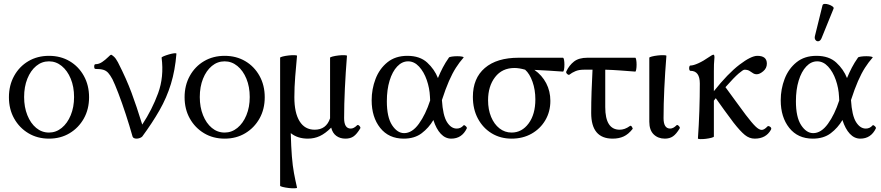

<svg xmlns="http://www.w3.org/2000/svg" viewBox="-20 -719 4637 1011"><path d="M238 11Q177 11 129.5 -17.5Q82 -46 54.5 -95Q27 -144 27 -207Q27 -270 54.5 -319.5Q82 -369 129.5 -397Q177 -425 238 -425Q299 -425 346.5 -397Q394 -369 421.5 -319.5Q449 -270 449 -207Q449 -144 421.5 -95Q394 -46 346.5 -17.5Q299 11 238 11ZM238 -21Q275 -21 305 -45.5Q335 -70 352.5 -112.5Q370 -155 370 -208Q370 -262 352.5 -304.5Q335 -347 305 -371.5Q275 -396 238 -396Q200 -396 170.5 -371.5Q141 -347 124 -304.5Q107 -262 107 -208Q107 -155 124 -112.5Q141 -70 170.5 -45.5Q200 -21 238 -21Z M699 11Q692 11 686 8.5Q680 6 678 0Q662 -57 642 -118Q622 -179 603 -228.5Q584 -278 572 -302Q560 -324 549.5 -335.5Q539 -347 524 -351.5Q509 -356 483 -356Q476 -356 476 -368.5Q476 -381 483 -381Q501 -381 518 -392.5Q535 -404 549 -418Q562 -431 565 -431Q568 -431 579 -421.5Q590 -412 601 -391Q625 -344 642 -305.5Q659 -267 672.5 -231Q686 -195 699.5 -154.5Q713 -114 729 -63Q781 -142 812.5 -228Q844 -314 831 -415Q830 -418 842 -423Q854 -428 869.5 -432.5Q885 -437 897 -438.5Q909 -440 909 -436Q902 -349 880 -277Q858 -205 820 -138.5Q782 -72 729 0Q724 5 715.5 8Q707 11 699 11Z M1163 11Q1102 11 1054.5 -17.5Q1007 -46 979.5 -95Q952 -144 952 -207Q952 -270 979.5 -319.5Q1007 -369 1054.5 -397Q1102 -425 1163 -425Q1224 -425 1271.5 -397Q1319 -369 1346.5 -319.5Q1374 -270 1374 -207Q1374 -144 1346.5 -95Q1319 -46 1271.5 -17.5Q1224 11 1163 11ZM1163 -21Q1200 -21 1230 -45.5Q1260 -70 1277.5 -112.5Q1295 -155 1295 -208Q1295 -262 1277.5 -304.5Q1260 -347 1230 -371.5Q1200 -396 1163 -396Q1125 -396 1095.5 -371.5Q1066 -347 1049 -304.5Q1032 -262 1032 -208Q1032 -155 1049 -112.5Q1066 -70 1095.5 -45.5Q1125 -21 1163 -21Z M1544 269Q1545 272 1531.5 272.5Q1518 273 1500.5 271Q1483 269 1469 265.5Q1455 262 1455 259V-415Q1455 -418 1468.5 -421.5Q1482 -425 1500 -427Q1518 -429 1531 -428.5Q1544 -428 1544 -425Q1539 -373 1534.5 -316Q1530 -259 1530 -207Q1530 -125 1557.5 -80.5Q1585 -36 1637 -36Q1698 -36 1718 -96V-415Q1718 -418 1731.5 -421.5Q1745 -425 1762.5 -427Q1780 -429 1793.5 -428.5Q1807 -428 1807 -425Q1800 -338 1796 -253.5Q1792 -169 1792 -97Q1792 -42 1827 -42Q1843 -42 1860 -59Q1865 -64 1872.5 -56Q1880 -48 1877 -43Q1859 -13 1842 -1Q1825 11 1799 11Q1771 11 1751 -3.5Q1731 -18 1724 -47Q1693 -16 1664 -2.5Q1635 11 1601 11Q1547 11 1511 -18Q1513 56 1517 105.5Q1521 155 1528 192.5Q1535 230 1544 269Z M2106 11Q2027 11 1982 -45.5Q1937 -102 1937 -191Q1937 -250 1957.5 -303.5Q1978 -357 2020 -391Q2062 -425 2125 -425Q2191 -425 2229.5 -389.5Q2268 -354 2286 -308Q2298 -337 2311.5 -363Q2325 -389 2344 -416Q2346 -419 2359 -421Q2372 -423 2387.5 -423Q2403 -423 2413 -421Q2423 -419 2421 -416Q2399 -391 2380.5 -362Q2362 -333 2344 -292Q2326 -251 2307 -192Q2312 -111 2333.5 -76.5Q2355 -42 2385 -42Q2406 -42 2420 -58Q2423 -63 2431.5 -55.5Q2440 -48 2438 -43Q2412 11 2356 11Q2325 11 2301 -14.5Q2277 -40 2262 -87Q2238 -46 2200.5 -17.5Q2163 11 2106 11ZM2017 -186Q2017 -102 2044.5 -60Q2072 -18 2108 -18Q2150 -18 2185.5 -67Q2221 -116 2245 -190Q2244 -200 2244 -210Q2242 -255 2227 -298Q2212 -341 2186.5 -368.5Q2161 -396 2129 -396Q2097 -396 2071.5 -369Q2046 -342 2031.5 -294.5Q2017 -247 2017 -186Z M2674 11Q2615 11 2569 -17Q2523 -45 2496.5 -94.5Q2470 -144 2470 -209Q2470 -307 2533 -361Q2596 -415 2711 -415H2944Q2948 -415 2950 -404Q2952 -393 2952 -378.5Q2952 -364 2950 -353Q2948 -342 2944 -342Q2906 -345 2870 -347Q2834 -349 2794 -351Q2834 -323 2856 -281Q2878 -239 2878 -188Q2878 -131 2851.5 -86Q2825 -41 2779 -15Q2733 11 2674 11ZM2674 -21Q2728 -21 2763.5 -69Q2799 -117 2799 -196Q2799 -246 2784 -288.5Q2769 -331 2745 -352Q2714 -361 2689 -361Q2624 -361 2587 -313Q2550 -265 2550 -191Q2550 -142 2566 -103.5Q2582 -65 2610 -43Q2638 -21 2674 -21Z M3206 11Q3093 11 3093 -124Q3093 -180 3095 -237.5Q3097 -295 3100 -352H3054Q3028 -352 3009.5 -344Q2991 -336 2980 -327Q2975 -322 2967 -329Q2959 -336 2962 -343Q2977 -375 3002.5 -395Q3028 -415 3073 -415H3325Q3328 -415 3330 -404Q3332 -393 3332 -378.5Q3332 -364 3330 -353Q3328 -342 3325 -342Q3285 -345 3245.5 -348Q3206 -351 3167 -352V-155Q3167 -36 3243 -36Q3270 -36 3296 -55Q3302 -60 3307.5 -51Q3313 -42 3311 -40Q3289 -12 3264 -0.5Q3239 11 3206 11Z M3481 11Q3445 11 3422 -11.5Q3399 -34 3399 -78V-415Q3399 -418 3412.5 -421.5Q3426 -425 3444 -427Q3462 -429 3475.5 -428.5Q3489 -428 3489 -425Q3482 -338 3478 -253.5Q3474 -169 3474 -97Q3474 -42 3509 -42Q3525 -42 3542 -59Q3546 -64 3554 -56Q3562 -48 3559 -43Q3541 -13 3523.5 -1Q3506 11 3481 11Z M3655 10Q3660 -60 3662.5 -134.5Q3665 -209 3665 -279Q3665 -346 3616 -346Q3611 -346 3609.5 -353Q3608 -360 3609.5 -367Q3611 -374 3616 -374Q3631 -374 3657.5 -386Q3684 -398 3714 -419Q3731 -431 3737 -431Q3742 -431 3742 -417Q3740 -399 3739.5 -380Q3739 -361 3739 -343V-239Q3813 -332 3874 -378.5Q3935 -425 3968 -425Q4018 -425 4018 -384Q4018 -360 3999 -344Q3980 -328 3965 -328Q3953 -328 3944.5 -334Q3936 -340 3926 -346Q3916 -352 3900 -352Q3893 -352 3869.5 -332Q3846 -312 3800 -260Q3826 -224 3854 -186Q3882 -148 3907 -114Q3939 -72 3958 -53.5Q3977 -35 3991 -35Q4004 -35 4021 -53Q4025 -58 4035 -51.5Q4045 -45 4039 -35Q4013 11 3954 11Q3926 11 3902 -8.5Q3878 -28 3842 -74Q3818 -106 3794 -139Q3770 -172 3749 -202Q3744 -196 3739 -189V0Q3739 3 3726 6.5Q3713 10 3696.5 12Q3680 14 3667.5 13.5Q3655 13 3655 10Z M4260 11Q4181 11 4136 -45.5Q4091 -102 4091 -191Q4091 -250 4111.5 -303.5Q4132 -357 4174 -391Q4216 -425 4279 -425Q4345 -425 4383.5 -389.5Q4422 -354 4440 -308Q4452 -337 4465.5 -363Q4479 -389 4498 -416Q4500 -419 4513 -421Q4526 -423 4541.5 -423Q4557 -423 4567 -421Q4577 -419 4575 -416Q4553 -391 4534.5 -362Q4516 -333 4498 -292Q4480 -251 4461 -192Q4466 -111 4487.5 -76.5Q4509 -42 4539 -42Q4560 -42 4574 -58Q4577 -63 4585.5 -55.5Q4594 -48 4592 -43Q4566 11 4510 11Q4479 11 4455 -14.5Q4431 -40 4416 -87Q4392 -46 4354.5 -17.5Q4317 11 4260 11ZM4171 -186Q4171 -102 4198.5 -60Q4226 -18 4262 -18Q4304 -18 4339.5 -67Q4375 -116 4399 -190Q4398 -200 4398 -210Q4396 -255 4381 -298Q4366 -341 4340.5 -368.5Q4315 -396 4283 -396Q4251 -396 4225.5 -369Q4200 -342 4185.5 -294.5Q4171 -247 4171 -186ZM4306 -518Q4300 -504 4290.5 -502Q4281 -500 4274.5 -508Q4268 -516 4271 -529L4311 -691Q4313 -698 4322.5 -698.5Q4332 -699 4344 -695Q4356 -691 4364 -685Q4372 -679 4369 -673Z"/></svg>

Font: Junicode SmExp
Style: Regular
Weight: 400
Width: 6
Designer: Peter S. Baker
Version: Version 2.205; ttfautohint (v1.8.4)